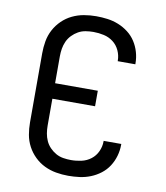

<svg xmlns="http://www.w3.org/2000/svg" viewBox="-84 -813 768 890"><g transform="rotate(10 300.0 -367.5)"><path d="M297 8Q268 8 239.5 3Q211 -2 185 -14.5Q159 -27 138 -47.5Q117 -68 103.5 -93.5Q90 -119 85 -147.5Q80 -176 80 -205V-530Q80 -559 85 -587.5Q90 -616 103.5 -641.5Q117 -667 138 -687.5Q159 -708 185 -720.5Q211 -733 239.5 -738Q268 -743 297 -743Q324 -743 350.5 -739.5Q377 -736 402 -726Q427 -716 448.5 -699.5Q470 -683 484.5 -660.5Q499 -638 506.5 -612Q514 -586 514 -559V-555H431V-558Q431 -582 420.5 -605Q410 -628 390.5 -643Q371 -658 346.5 -663.5Q322 -669 297 -669Q279 -669 260.5 -666Q242 -663 226 -654Q210 -645 197 -631.5Q184 -618 176.5 -601.5Q169 -585 166 -567Q163 -549 163 -530V-404H364V-331H163V-205Q163 -186 166 -168Q169 -150 176.5 -133.5Q184 -117 197 -103.5Q210 -90 226 -81Q242 -72 260.5 -69Q279 -66 297 -66Q322 -66 346.5 -71.5Q371 -77 390.5 -92Q410 -107 420.5 -130Q431 -153 431 -177V-180H514V-176Q514 -149 506.5 -123Q499 -97 484.5 -74.5Q470 -52 448.5 -35.5Q427 -19 402 -9Q377 1 350.5 4.5Q324 8 297 8Z"/></g></svg>

Font: Iosevka Extended
Style: Regular
Weight: 400
Width: 7
Monospace: yes
Designer: Belleve Invis
Foundry: Belleve Invis
Version: Version 32.5.0; ttfautohint (v1.8.4)